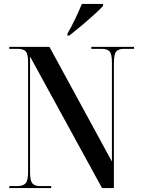

<svg xmlns="http://www.w3.org/2000/svg" viewBox="-20 -951 715 971"><path d="M27 0V-10H67Q97 -10 109.5 -24Q122 -38 122 -81V-636Q122 -677 110.5 -690.5Q99 -704 70 -704H27V-714H230L546 -134V-636Q546 -677 534.5 -690.5Q523 -704 495 -704H442V-714H658V-704H607Q579 -704 567.5 -690Q556 -676 556 -633V0H496L132 -665V-81Q132 -38 143.5 -24Q155 -10 183 -10H239V0ZM321 -781Q341 -815 360.5 -856Q380 -897 394 -931H501V-921Q486 -904 455 -876Q424 -848 390 -819.5Q356 -791 330 -771H321Z"/></svg>

Font: Noto Serif Display Condensed SemiBold
Style: Regular
Weight: 600
Width: 3
Designer: Monotype Design Team
Foundry: Monotype Imaging Inc.
Version: Version 2.009